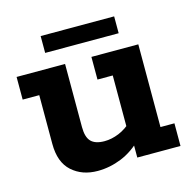

<svg xmlns="http://www.w3.org/2000/svg" viewBox="-84 -608 713 704"><g transform="rotate(-15 272.5 -256.0)"><path d="M204 10Q145 10 106.5 -24.5Q68 -59 68 -129V-314H5V-400H189V-160Q189 -122 205 -105.5Q221 -89 256 -89Q283 -89 311 -100.5Q339 -112 365 -137L347 -103V-314H289V-400H467V-86H520V0H356V-63L377 -65Q339 -26 294.5 -8Q250 10 204 10ZM129 -458V-522H408V-458Z"/></g></svg>

Font: Rokkitt SemiBold
Style: Bold
Weight: 700
Version: Version 3.103